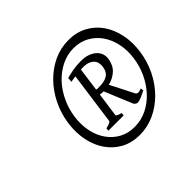

<svg xmlns="http://www.w3.org/2000/svg" viewBox="-95 -804 551 551"><g transform="rotate(-45 180.5 -529.0)"><path d="M359.4 -529.3Q354.5 -494.1 339.4 -463.4Q324.2 -432.6 301.5 -409.7Q278.8 -386.7 250.2 -373.5Q221.7 -360.4 190.4 -360.4Q158.7 -360.4 134 -373.5Q109.4 -386.7 93.3 -409.7Q77.1 -432.6 70.6 -463.4Q64 -494.1 68.8 -529.3Q73.7 -564.5 88.9 -595.2Q104 -626 126.7 -648.9Q149.4 -671.9 177.7 -685.1Q206.1 -698.2 237.8 -698.2Q269 -698.2 293.9 -685.1Q318.8 -671.9 335 -648.9Q351.1 -626 357.7 -595.2Q364.3 -564.5 359.4 -529.3ZM333.5 -529.3Q337.4 -558.1 331.8 -584Q326.2 -609.9 312.7 -629.2Q299.3 -648.4 278.6 -659.9Q257.8 -671.4 231.4 -671.4Q205.6 -671.4 182.4 -659.9Q159.2 -648.4 141.1 -629.2Q123 -609.9 110.8 -584Q98.6 -558.1 94.7 -529.3Q90.8 -500 96.2 -474.4Q101.6 -448.7 115.2 -429.2Q128.9 -409.7 149.4 -398.4Q169.9 -387.2 195.8 -387.2Q222.2 -387.2 245.4 -398.4Q268.6 -409.7 286.9 -429.2Q305.2 -448.7 317.4 -474.4Q329.6 -500 333.5 -529.3ZM134.8 -433.1 135.7 -441.9Q155.3 -446.3 156.2 -451.2L178.2 -610.4L159.2 -607.4L160.2 -621.6Q173.3 -625 187.7 -627.7Q202.1 -630.4 220.2 -630.4Q236.8 -630.4 248.8 -626Q260.7 -621.6 268.3 -614.5Q275.9 -607.4 279.1 -598.1Q282.2 -588.9 280.8 -579.1Q277.3 -556.2 263.2 -543.2Q249 -530.3 229 -525.4L264.2 -456.1Q266.6 -450.7 271.5 -450Q276.4 -449.2 286.1 -453.1L287.6 -444.3L286.1 -443.4Q277.8 -439 267.3 -434.6Q256.8 -430.2 252 -430.2Q248 -430.2 244.4 -433.1Q240.7 -436 239.7 -439L205.1 -522.5H204.1Q197.3 -522.5 190.9 -523.9L180.7 -451.2Q179.7 -446.3 197.8 -441.9L196.8 -433.1ZM212.9 -613.3H208Q205.6 -613.3 203.1 -612.8L193.4 -541.5Q196.3 -540.5 198.7 -540.5H205.1Q227.1 -540.5 239 -548.3Q251 -556.2 253.4 -574.7Q254.4 -582 252.9 -588.9Q251.5 -595.7 246.8 -601.1Q242.2 -606.4 233.9 -609.9Q225.6 -613.3 212.9 -613.3Z"/></g></svg>

Font: Gentium Plus APac
Style: Italic
Weight: 400
Italic angle: -8°
Designer: J. Victor Gaultney, Annie Olsen, Iska Routamaa, Becca Hirsbrunner
Foundry: SIL International
Version: Version 5.000